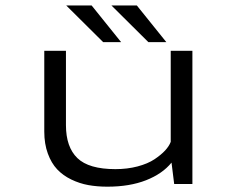

<svg xmlns="http://www.w3.org/2000/svg" viewBox="-20 -692 890 722"><path d="M605.5 -533.5H538L399 -671.5H494.5ZM435.5 -533.5H368L229 -671.5H324.5ZM384 10Q345.5 10 312.2 4Q279 -2 248 -17Q217 -32 195 -55.2Q173 -78.5 159.8 -114.8Q146.5 -151 146.5 -197.5V-501H228V-221.5Q228 -139 271 -97.5Q314 -56 414 -56Q459 -56 497.5 -66.2Q536 -76.5 560.8 -93Q585.5 -109.5 600.8 -126Q616 -142.5 622 -158.5V-501H703.5V0H635L625 -80.5Q591 -38.5 529.2 -14.2Q467.5 10 384 10Z"/></svg>

Font: League Mono Wide Light
Style: Regular
Weight: 300
Width: 8
Designer: Tyler Finck
Foundry: The League of Moveable Type / Tyler Finck
Version: Version 2.210